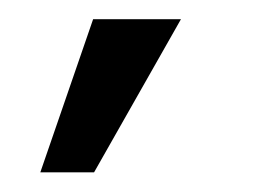

<svg xmlns="http://www.w3.org/2000/svg" viewBox="-20 -73 280 200"><path d="M22 106.5H78L168.5 -53H77Z"/></svg>

Font: Anybody
Style: Regular
Weight: 400
Designer: Tyler Finck
Foundry: Etcetera Type Company
Version: Version 1.110